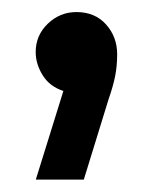

<svg xmlns="http://www.w3.org/2000/svg" viewBox="-20 -142 248 312"><path d="M38.2 149.8 83 5.8Q61 -1.2 49.5 -19.5Q38 -37.8 38 -57.4Q38 -84.6 57.7 -103.5Q77.4 -122.4 104.2 -122.4Q134.4 -122.4 152.4 -102.2Q170.4 -82 170.4 -53.8Q170.4 -34.8 167.1 -18.3Q163.8 -1.8 156.4 19.4L116.2 149.8Z"/></svg>

Font: MuseoModerno Thin
Style: Regular
Weight: 100
Designer: Pablo Cosgaya, Héctor Gatti, Marcela Romero, and the Authors of The MuseoModerno Project.
Foundry: Omnibus-Type Team
Version: Version 1.003